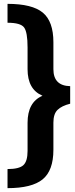

<svg xmlns="http://www.w3.org/2000/svg" viewBox="-20 -810 388 996"><path d="M344 -272Q300 -261 278.5 -240Q257 -219 257 -174V-33Q257 75 201 120.5Q145 166 19 166V67Q79 67 101 47Q123 27 123 -27V-173Q123 -280 200 -313L199 -314Q123 -347 123 -451V-564Q123 -643 105 -667.5Q87 -692 19 -692V-790Q147 -790 202 -744.5Q257 -699 257 -591V-451Q257 -365 344 -363Z"/></svg>

Font: Repo
Style: Bold
Weight: 700
Designer: Stefan Peev
Foundry: Context Ltd
Version: Version 001.000